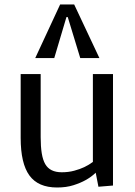

<svg xmlns="http://www.w3.org/2000/svg" viewBox="-20 -833 604 862"><path d="M236.3 8.8Q151.4 8.8 112.1 -45.2Q72.8 -99.1 72.8 -213.9V-500.5H162.6V-217.3Q162.6 -174.8 167.5 -144.8Q172.4 -114.7 183.1 -96.2Q204.1 -59.6 257.3 -59.6Q288.1 -59.6 313.7 -66.7Q339.4 -73.7 357.9 -82.5Q380.4 -93.3 397 -106V-500.5H487.3V0L421.9 5.4L409.7 -57.6Q390.1 -38.6 364.3 -24.4Q341.8 -11.7 309.8 -1.5Q277.8 8.8 236.3 8.8ZM138.2 -572.3 250 -813H313L426.3 -572.3H340.3L284.2 -756.3H278.3L223.6 -572.3Z"/></svg>

Font: Mako
Style: Regular
Weight: 400
Designer: vernon adams
Foundry: vernon adams
Version: Version 1.100; ttfautohint (v1.8.4.7-5d5b);gftools[0.9.33]